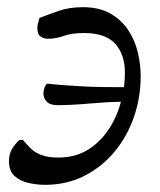

<svg xmlns="http://www.w3.org/2000/svg" viewBox="-20 -501 447 535"><path d="M106 14Q82 14 58.5 8.5Q35 3 20 -11Q5 -25 5 -52Q5 -72 13.5 -86Q22 -100 34 -111H44Q54 -99 65.5 -87.5Q77 -76 95.5 -69Q114 -62 143 -62Q192 -62 228.5 -86Q265 -110 288.5 -149.5Q312 -189 321 -235Q325 -251 326.5 -267Q328 -283 328 -299Q328 -349 301 -379Q274 -409 214 -409Q180 -409 158 -401Q136 -393 113 -393Q103 -393 93.5 -399Q84 -405 84 -423Q84 -430 86 -436.5Q88 -443 90 -451Q113 -460 143 -470.5Q173 -481 211 -481Q256 -481 287 -463.5Q318 -446 337 -417.5Q356 -389 364 -355Q372 -321 372 -289Q372 -229 353 -174.5Q334 -120 298.5 -77.5Q263 -35 214 -10.5Q165 14 106 14ZM141 -208Q119 -208 110 -218Q101 -228 101 -240Q101 -248 104 -256.5Q107 -265 111 -268Q138 -265 160.5 -263.5Q183 -262 207.5 -260.5Q232 -259 263.5 -258.5Q295 -258 340 -258L327 -218Q281 -217 229.5 -212.5Q178 -208 141 -208Z"/></svg>

Font: STIX Two Text
Style: Italic
Weight: 400
Italic angle: -12°
Designer: Ross Mills, John Hudson & Paul Hanslow, Tiro Typeworks Ltd; with prior portions MicroPress Inc. and Coen Hoffman, Elsevi
Foundry: Tiro Typeworks Ltd
Version: Version 2.13 b171